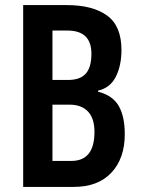

<svg xmlns="http://www.w3.org/2000/svg" viewBox="-20 -734 552 754"><path d="M242 -714Q344 -714 400.5 -673Q457 -632 457 -538Q457 -477 435 -433Q413 -389 365 -378V-374Q423 -359 446.5 -317.5Q470 -276 470 -207Q470 -112 417.5 -56Q365 0 270 0H71V-714ZM247 -420Q295 -420 317 -445Q339 -470 339 -523Q339 -614 245 -614H186V-420ZM186 -323V-102H260Q351 -102 351 -216Q351 -269 325.5 -296Q300 -323 253 -323Z"/></svg>

Font: Noto Sans Gujarati UI ExtraCondensed SemiBold
Style: Regular
Weight: 600
Width: 2
Designer: Jelle Bosma - Monotype Design Team, Universal Thirst
Foundry: Monotype Imaging Inc.
Version: Version 2.106; ttfautohint (v1.8.4.7-5d5b)